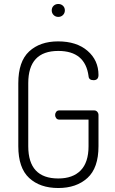

<svg xmlns="http://www.w3.org/2000/svg" viewBox="-20 -939 576 965"><path d="M425 -557Q408 -683 273 -683Q122 -683 122 -521V-204Q122 -42 273 -42Q346 -42 385.5 -82.5Q425 -123 425 -204V-338H277Q268 -338 262.5 -345Q257 -352 257 -361Q257 -370 262.5 -377Q268 -384 277 -384H454Q463 -384 469 -377Q475 -370 475 -361V-204Q475 -95 419.5 -44.5Q364 6 273 6Q181 6 126.5 -44.5Q72 -95 72 -204V-521Q72 -630 126.5 -680.5Q181 -731 272 -731Q365 -731 420 -683.5Q475 -636 475 -562Q475 -536 450 -536Q426 -536 425 -557ZM249.5 -910Q259 -919 273 -919Q287 -919 296.5 -910Q306 -901 306 -887Q306 -873 296.5 -863.5Q287 -854 273 -854Q259 -854 249.5 -863.5Q240 -873 240 -887Q240 -901 249.5 -910Z"/></svg>

Font: Dosis
Style: Light
Weight: 300
Designer: Edgar Tolentino, Pablo Impallari, Igino Marini
Foundry: Edgar Tolentino, Pablo Impallari, Igino Marini
Version: Version 1.007